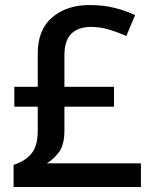

<svg xmlns="http://www.w3.org/2000/svg" viewBox="-20 -743 612 763"><path d="M336 -723Q391 -723 436 -711.5Q481 -700 517 -683L482 -600Q451 -614 415 -625Q379 -636 341 -636Q292 -636 264 -609.5Q236 -583 236 -523V-398H433V-319H236V-225Q236 -167 214 -138Q192 -109 166 -94H540V0H34V-88Q77 -101 103.5 -131Q130 -161 130 -224V-319H37V-398H130V-530Q130 -625 187.5 -674Q245 -723 336 -723Z"/></svg>

Font: Noto Sans Arabic Med
Style: Regular
Weight: 500
Designer: Monotype Design Team, Nadine Chahine, Nizar Qandah and Khaled Hosny
Foundry: Monotype Imaging Inc.
Version: Version 2.012; ttfautohint (v1.8.4.7-5d5b)